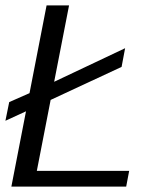

<svg xmlns="http://www.w3.org/2000/svg" viewBox="-31 -689 566 709"><path d="M-11 -243 65 -278 11 0H435L446 -58H105L156 -320L418 -442L431 -511L169 -387L224 -669H141L78 -345L3 -312Z"/></svg>

Font: KpSans
Style: Italic
Weight: 400
Italic angle: -11°
Version: Version 0.66